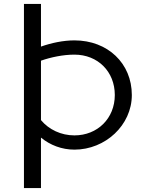

<svg xmlns="http://www.w3.org/2000/svg" viewBox="-20 -750 746 970"><path d="M101 200H187V-54.8C233.3 -16.8 292.1 6 356 6C512.2 6 646 -117.6 646 -270C646 -430.1 524.2 -546 356 -546C299.4 -546 239.2 -533.1 187 -514.6V-730H101ZM187 -443.4C236.2 -460.8 299 -474 356 -474C474.3 -474 560 -388.3 560 -270C560 -151.9 472.5 -66 356 -66C288.8 -66 227.1 -95.2 187 -143.2Z"/></svg>

Font: Resamitz
Style: Bold
Weight: 700
Designer: gluk
Foundry: gluk
Version: Version 0.047